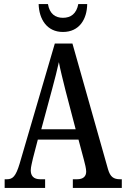

<svg xmlns="http://www.w3.org/2000/svg" viewBox="-20 -929 622 949"><path d="M291 -771C372 -771 410 -834 411 -909H367C358 -861 330 -841 291 -841C253 -841 225 -861 217 -909H171C173 -834 212 -771 291 -771ZM3 0H203V-43H179C145 -43 132 -61 132 -87C132 -105 140 -131 143 -147L167 -239H368L395 -138C400 -120 406 -95 406 -81C406 -57 391 -43 361 -43H340V0H582V-43H574C541 -43 525 -55 514 -92L338 -714H251L77 -120C58 -57 43 -43 14 -43H3ZM184 -290 238 -490C251 -538 263 -585 271 -622C278 -584 290 -538 304 -481L354 -290Z"/></svg>

Font: Noto Serif Ethiopic ExtraCondensed Medium
Style: Regular
Weight: 500
Width: 2
Designer: Monotype Design Team
Foundry: Monotype Imaging Inc.
Version: Version 2.102